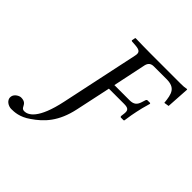

<svg xmlns="http://www.w3.org/2000/svg" viewBox="-342 -808 1139 1139"><g transform="rotate(45 228.0 -238.5)"><path d="M118 -81C80 99 23 127 -10 127C-24 127 -29 119 -34 109C-41 96 -49 82 -80 82C-94 82 -121 96 -126 118C-134 154 -96 172 -74 172C-49 172 -4 171 49 133C117 87 177 25 204 -103L251 -323H378C412 -323 423 -314 420 -285L417 -260C417 -257 418 -252 423 -252H445L449 -255C455 -295 459 -322 464 -342C468 -362 475 -392 487 -432L484 -436H462C458 -436 454 -432 453 -428L445 -403C436 -375 421 -361 386 -361H259L303 -571C309 -595 323 -605 347 -605H452C527 -605 536 -565 543 -496L574 -501C577 -542 582 -638 583 -646C583 -648 582 -649 579 -649C561 -646 556 -645 531 -645H278C239 -645 198 -646 152 -647L149 -645L145 -625C144 -622 145 -619 151 -618L181 -616C219 -613 229 -602 222 -571Z"/></g></svg>

Font: Libertinus Serif
Style: Italic
Weight: 400
Italic angle: -12°
Designer: Philipp H. Poll, Khaled Hosny
Foundry: Caleb Maclennan
Version: Version 7.050;RELEASE